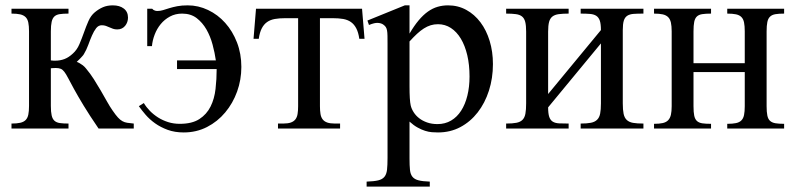

<svg xmlns="http://www.w3.org/2000/svg" viewBox="-20 -480 2974 717"><path d="M348.1 0Q314 -49.8 292 -86.2Q270 -122.6 256.3 -147.7Q242.7 -172.9 234.6 -188.2Q226.6 -203.6 220.2 -211.9Q213.9 -220.2 206.8 -223.1Q199.7 -226.1 187.5 -226.1Q185.1 -226.1 181.9 -225.8Q178.7 -225.6 176.3 -225.6Q173.3 -225.1 169.9 -225.1V-84.5Q169.9 -62 172.9 -49.1Q175.8 -36.1 183.1 -29.3Q190.4 -22.5 203.1 -20.5Q215.8 -18.6 235.8 -18.6V0H22.9V-18.6Q43 -18.6 55.7 -21.5Q68.4 -24.4 75.7 -31.7Q83 -39.1 85.7 -51.8Q88.4 -64.5 88.4 -84.5V-362.8Q88.4 -382.8 85.7 -395.8Q83 -408.7 75.7 -416Q68.4 -423.3 55.7 -426.3Q43 -429.2 22.9 -429.2V-447.3H235.8V-429.2Q215.8 -429.2 203.1 -427.2Q190.4 -425.3 183.1 -418.5Q175.8 -411.6 172.9 -398.4Q169.9 -385.3 169.9 -362.8V-254.4Q172.9 -253.9 175.8 -253.9Q178.2 -253.4 180.7 -253.4H185.5Q204.6 -253.4 220.7 -259.5Q236.8 -265.6 252.4 -280.3Q267.6 -293.9 276.6 -315.2Q285.6 -336.4 293.5 -358.6Q301.3 -380.9 310.3 -401.4Q319.3 -421.9 334 -434.1Q348.6 -446.3 364.5 -453.1Q380.4 -460 401.4 -460Q426.8 -460 442.4 -448Q458 -436 458 -414.1Q458 -405.8 455.3 -397.9Q452.6 -390.1 447.5 -383.8Q442.4 -377.4 435.1 -373.8Q427.7 -370.1 418 -370.1Q408.7 -370.1 401.9 -372.6Q395 -375 388.7 -377.9Q382.3 -380.9 375.5 -383.3Q368.7 -385.7 359.9 -385.7Q347.7 -385.7 339.1 -374.8Q330.6 -363.8 323.5 -347.4Q316.4 -331.1 309.6 -312.3Q302.7 -293.5 293.5 -278.3Q291.5 -274.4 287.1 -269.8Q282.7 -265.1 278.3 -260.3Q272.9 -254.9 266.6 -249Q272 -247.1 277.8 -243.7Q283.2 -240.7 289.3 -236.1Q295.4 -231.4 301.3 -224.1Q316.9 -205.6 330.6 -184.1Q344.2 -162.6 356.4 -141.6Q368.7 -120.6 379.4 -101.3Q390.1 -82 400.4 -67.4Q412.1 -50.3 420.4 -41.3Q428.7 -32.2 437 -27.6Q445.3 -22.9 455.1 -21.5Q464.8 -20 479.5 -18.6V0Z M881.3 -230Q881.3 -182.1 865.5 -138.2Q849.6 -94.2 821 -60.1Q792.5 -25.9 752.9 -5.6Q713.4 14.6 666 14.6Q632.8 14.6 606.2 4.9Q579.6 -4.9 559.1 -19.5Q538.6 -34.2 523.7 -51.5Q508.8 -68.8 498.5 -83.5L517.1 -95.2Q526.4 -79.6 540 -65.7Q553.7 -51.8 570.8 -41Q587.9 -30.3 608.2 -23.9Q628.4 -17.6 651.4 -17.6Q697.3 -17.6 724.6 -35.4Q752 -53.2 766.4 -82.3Q780.8 -111.3 784.9 -147.9Q789.1 -184.6 789.1 -222.2H641.1V-254.4H786.1Q782.2 -282.2 773.9 -313.2Q765.6 -344.2 751 -369.9Q736.3 -395.5 714.4 -412.4Q692.4 -429.2 660.2 -429.2Q634.8 -429.2 614.5 -418.2Q594.2 -407.2 580.1 -389.9Q565.9 -372.6 557.6 -350.8Q549.3 -329.1 547.4 -307.6H529.8V-447.3H548.3Q550.3 -444.8 553.2 -442.9Q555.7 -441.4 559.3 -440.2Q563 -439 568.4 -439Q578.1 -439 588.6 -442.1Q599.1 -445.3 612.3 -449.5Q625.5 -453.6 642.1 -456.8Q658.7 -460 681.2 -460Q720.7 -460 757.1 -442.6Q793.5 -425.3 821 -394.5Q848.6 -363.8 865 -321.5Q881.3 -279.3 881.3 -230Z M1321.8 -335Q1318.4 -358.9 1310.5 -374Q1302.7 -389.2 1290.5 -397.7Q1278.3 -406.2 1261.5 -409.2Q1244.6 -412.1 1222.7 -412.1H1174.8V-83.5Q1174.8 -66.9 1176.8 -54.7Q1178.7 -42.5 1184.8 -34.4Q1190.9 -26.4 1201.9 -22.5Q1212.9 -18.6 1231 -18.6H1250V0H1018.1V-18.6H1037.1Q1055.2 -18.6 1066.2 -22.5Q1077.1 -26.4 1083.3 -34.4Q1089.4 -42.5 1091.3 -54.7Q1093.3 -66.9 1093.3 -83.5V-412.1H1044.9Q1023.4 -412.1 1006.6 -409.2Q989.7 -406.2 977.5 -397.7Q965.3 -389.2 957.5 -374Q949.7 -358.9 946.3 -335H926.8L936 -447.3H1332L1341.3 -335Z M1733.4 -194.3Q1733.4 -238.3 1724.9 -274.2Q1716.3 -310.1 1700.9 -335.7Q1685.5 -361.3 1663.8 -375.5Q1642.1 -389.6 1615.7 -389.6Q1601.1 -389.6 1588.4 -385.7Q1575.7 -381.8 1563 -373.8Q1550.3 -365.7 1537.4 -353.8Q1524.4 -341.8 1509.3 -325.2V-157.7Q1509.3 -105.5 1513.7 -86.4Q1516.6 -73.7 1524.7 -61Q1532.7 -48.3 1545.2 -38.6Q1557.6 -28.8 1575 -22.7Q1592.3 -16.6 1613.8 -16.6Q1642.1 -16.6 1664.6 -29.8Q1687 -43 1702.1 -66.7Q1717.3 -90.3 1725.3 -122.8Q1733.4 -155.3 1733.4 -194.3ZM1820.8 -240.7Q1820.8 -188 1805.9 -141.6Q1791 -95.2 1763.9 -60.3Q1736.8 -25.4 1699.2 -5.4Q1661.6 14.6 1615.7 14.6Q1605 14.6 1592.8 13.7Q1580.6 12.7 1567.4 8.5Q1554.2 4.4 1539.6 -3.7Q1524.9 -11.7 1509.3 -25.9V111.8Q1509.3 138.2 1511 154.5Q1512.7 170.9 1520.3 180.2Q1527.8 189.5 1543 193.4Q1558.1 197.3 1585 198.2V216.8H1349.1V198.2Q1376.5 197.3 1392.1 193.6Q1407.7 189.9 1415.5 180.4Q1423.3 170.9 1425.3 154.1Q1427.2 137.2 1427.2 109.4V-315.9Q1427.2 -334 1427 -346.2Q1426.8 -358.4 1425.3 -366.5Q1423.8 -374.5 1420.4 -379.4Q1417 -384.3 1410.6 -388.7Q1403.3 -393.6 1391.4 -394.5Q1379.4 -395.5 1357.9 -386.7L1352.1 -403.3L1491.7 -460H1509.3V-354.5Q1526.4 -383.8 1543.5 -404.1Q1560.5 -424.3 1578.1 -436.8Q1595.7 -449.2 1614.3 -454.6Q1632.8 -460 1653.3 -460Q1690.4 -460 1721.2 -443.1Q1752 -426.3 1774.2 -396.7Q1796.4 -367.2 1808.6 -327.1Q1820.8 -287.1 1820.8 -240.7Z M2148.4 0V-18.6Q2171.9 -18.6 2186.5 -21.5Q2201.2 -24.4 2209.7 -32.7Q2218.3 -41 2221.2 -55.7Q2224.1 -70.3 2224.1 -93.8V-317.9L2026.9 -79.1Q2026.9 -56.2 2031 -43.7Q2035.2 -31.2 2044.4 -25.6Q2053.7 -20 2068.4 -19.3Q2083 -18.6 2103.5 -18.6V0H1870.1V-18.6Q1894 -18.6 1908.7 -21.5Q1923.3 -24.4 1931.4 -32.7Q1939.5 -41 1942.1 -55.7Q1944.8 -70.3 1944.8 -93.8V-361.8Q1944.8 -384.8 1941.4 -398.2Q1938 -411.6 1929.4 -418.5Q1920.9 -425.3 1906.5 -427.2Q1892.1 -429.2 1870.1 -429.2V-447.3H2103.5V-429.2Q2081.5 -429.2 2066.9 -427.2Q2052.2 -425.3 2043.2 -418.5Q2034.2 -411.6 2030.5 -398.2Q2026.9 -384.8 2026.9 -361.8V-128.9L2224.1 -367.7Q2224.1 -390.1 2220 -402.6Q2215.8 -415 2206.8 -420.9Q2197.8 -426.8 2183.3 -428Q2168.9 -429.2 2148.4 -429.2V-447.3H2382.8V-429.2Q2361.3 -429.2 2346.7 -428.2Q2332 -427.2 2322.8 -421.4Q2313.5 -415.5 2309.6 -403.1Q2305.7 -390.6 2305.7 -367.7V-93.8Q2305.7 -69.8 2308.8 -54.9Q2312 -40 2320.6 -32Q2329.1 -23.9 2344 -21.2Q2358.9 -18.6 2382.8 -18.6V0Z M2695.8 0V-17.6Q2715.8 -17.6 2728.5 -20.3Q2741.2 -22.9 2748.5 -30.3Q2755.9 -37.6 2758.5 -50.5Q2761.2 -63.5 2761.2 -83.5V-210.9H2569.8V-83.5Q2569.8 -61 2572.5 -48.1Q2575.2 -35.2 2582.5 -28.3Q2589.8 -21.5 2602.5 -19.5Q2615.2 -17.6 2635.3 -17.6V0H2422.4V-17.6Q2442.4 -17.6 2455.1 -20.5Q2467.8 -23.4 2475.1 -31Q2482.4 -38.6 2485.4 -51.3Q2488.3 -64 2488.3 -83.5V-362.8Q2488.3 -382.8 2485.4 -395.8Q2482.4 -408.7 2475.1 -416Q2467.8 -423.3 2455.1 -426.3Q2442.4 -429.2 2422.4 -429.2V-447.3H2635.3V-429.2Q2615.2 -429.2 2602.5 -427.2Q2589.8 -425.3 2582.5 -418.5Q2575.2 -411.6 2572.5 -398.4Q2569.8 -385.3 2569.8 -362.8V-244.1H2761.2V-362.8Q2761.2 -383.3 2758.5 -396.2Q2755.9 -409.2 2748.5 -416.5Q2741.2 -423.8 2728.5 -426.5Q2715.8 -429.2 2695.8 -429.2V-447.3H2908.2V-429.2Q2888.2 -429.2 2875.5 -427Q2862.8 -424.8 2855.5 -417.7Q2848.1 -410.6 2845.5 -397.5Q2842.8 -384.3 2842.8 -362.8V-83.5Q2842.8 -62 2845.5 -48.8Q2848.1 -35.6 2855.5 -28.8Q2862.8 -22 2875.5 -19.8Q2888.2 -17.6 2908.2 -17.6V0Z"/></svg>

Font: Doulos SIL Cyr
Style: Regular
Weight: 400
Designer: Walt Agee, Victor Gaultney, Peter Martin, Debbi Hosken, Becca Hirsbrunner
Foundry: SIL International
Version: Version 5.000